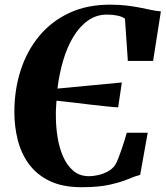

<svg xmlns="http://www.w3.org/2000/svg" viewBox="-20 -772 692 802"><path d="M321 10Q240.5 10 186.5 -16.5Q132.5 -43 100.2 -87.5Q68 -132 54 -188Q40 -244 40 -303.5Q40 -397.5 66.5 -479Q93 -560.5 144.2 -622Q195.5 -683.5 269.5 -718Q343.5 -752.5 438.5 -752.5Q478 -752.5 509 -748.8Q540 -745 565.2 -740Q590.5 -735 611.5 -730.5Q632.5 -726 652 -724.5L619.5 -517.5H514L502 -694Q489.5 -703 469.8 -707Q450 -711 426.5 -711Q382.5 -711 347.5 -686.2Q312.5 -661.5 286.5 -618.5Q260.5 -575.5 244 -519.8Q227.5 -464 220 -402L489 -427.5L473.5 -323.5Q454 -324.5 423.2 -327.8Q392.5 -331 356 -335.2Q319.5 -339.5 283 -344Q246.5 -348.5 216 -351.5Q214.5 -335 213.8 -318Q213 -301 213.5 -284Q213.5 -242.5 220.5 -198.8Q227.5 -155 243.5 -118.2Q259.5 -81.5 286 -58.8Q312.5 -36 352 -36Q369.5 -36 390.5 -40.8Q411.5 -45.5 430.8 -56Q450 -66.5 461.5 -83.5Q466.5 -91.5 473.2 -108.2Q480 -125 486.8 -145Q493.5 -165 499.8 -184.2Q506 -203.5 509.5 -217.5H597L565.5 -41.5Q545 -36.5 515.5 -24Q486 -11.5 439.5 -0.8Q393 10 321 10Z"/></svg>

Font: Merriweather 96pt ExtraBold
Style: Italic
Weight: 800
Italic angle: -7.8°
Version: Version 2.101